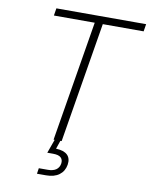

<svg xmlns="http://www.w3.org/2000/svg" viewBox="-99 -800 842 1076"><g transform="rotate(10 322.0 -262.0)"><path d="M126.5 -685.5 133.3 -727.5H644L637.2 -685.5H404.8L291.5 0H245.6L358.9 -685.5ZM187 204.1 191.9 171.9H243.2Q272.9 171.9 290 159.9Q307.1 147.9 311 125.5Q314.5 103 301.5 90.6Q288.6 78.1 256.3 78.1H223.6L256.8 -14.2H283.7L284.2 0L268.1 47.4Q312.5 48.8 333 68.6Q353.5 88.4 347.7 125Q341.3 162.6 313.2 183.3Q285.2 204.1 238.3 204.1Z"/></g></svg>

Font: Inter ExtraLight
Style: Italic
Weight: 250
Italic angle: -9.3988°
Designer: Rasmus Andersson
Foundry: rsms
Version: Version 4.001;git-66647c0bb